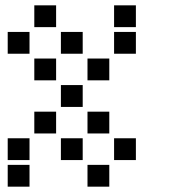

<svg xmlns="http://www.w3.org/2000/svg" viewBox="-20 -711 640 722"><path d="M110 -691Q109 -691 109 -691Q109 -691 109 -690V-610Q109 -609 109 -609Q109 -609 110 -609H190Q191 -609 191 -609Q191 -609 191 -610V-690Q191 -691 191 -691Q191 -691 190 -691ZM410 -691Q409 -691 409 -691Q409 -691 409 -690V-610Q409 -609 409 -609Q409 -609 410 -609H490Q491 -609 491 -609Q491 -609 491 -610V-690Q491 -691 491 -691Q491 -691 490 -691ZM10 -591Q9 -591 9 -591Q9 -591 9 -590V-510Q9 -509 9 -509Q9 -509 10 -509H90Q91 -509 91 -509Q91 -509 91 -510V-590Q91 -591 91 -591Q91 -591 90 -591ZM210 -591Q209 -591 209 -591Q209 -591 209 -590V-510Q209 -509 209 -509Q209 -509 210 -509H290Q291 -509 291 -509Q291 -509 291 -510V-590Q291 -591 291 -591Q291 -591 290 -591ZM410 -591Q409 -591 409 -591Q409 -591 409 -590V-510Q409 -509 409 -509Q409 -509 410 -509H490Q491 -509 491 -509Q491 -509 491 -510V-590Q491 -591 491 -591Q491 -591 490 -591ZM110 -491Q109 -491 109 -491Q109 -491 109 -490V-410Q109 -409 109 -409Q109 -409 110 -409H190Q191 -409 191 -409Q191 -409 191 -410V-490Q191 -491 191 -491Q191 -491 190 -491ZM310 -491Q309 -491 309 -491Q309 -491 309 -490V-410Q309 -409 309 -409Q309 -409 310 -409H390Q391 -409 391 -409Q391 -409 391 -410V-490Q391 -491 391 -491Q391 -491 390 -491ZM210 -391Q209 -391 209 -391Q209 -391 209 -390V-310Q209 -309 209 -309Q209 -309 210 -309H290Q291 -309 291 -309Q291 -309 291 -310V-390Q291 -391 291 -391Q291 -391 290 -391ZM110 -291Q109 -291 109 -291Q109 -291 109 -290V-210Q109 -209 109 -209Q109 -209 110 -209H190Q191 -209 191 -209Q191 -209 191 -210V-290Q191 -291 191 -291Q191 -291 190 -291ZM310 -291Q309 -291 309 -291Q309 -291 309 -290V-210Q309 -209 309 -209Q309 -209 310 -209H390Q391 -209 391 -209Q391 -209 391 -210V-290Q391 -291 391 -291Q391 -291 390 -291ZM10 -191Q9 -191 9 -191Q9 -191 9 -190V-110Q9 -109 9 -109Q9 -109 10 -109H90Q91 -109 91 -109Q91 -109 91 -110V-190Q91 -191 91 -191Q91 -191 90 -191ZM210 -191Q209 -191 209 -191Q209 -191 209 -190V-110Q209 -109 209 -109Q209 -109 210 -109H290Q291 -109 291 -109Q291 -109 291 -110V-190Q291 -191 291 -191Q291 -191 290 -191ZM410 -191Q409 -191 409 -191Q409 -191 409 -190V-110Q409 -109 409 -109Q409 -109 410 -109H490Q491 -109 491 -109Q491 -109 491 -110V-190Q491 -191 491 -191Q491 -191 490 -191ZM10 -91Q9 -91 9 -91Q9 -91 9 -90V-10Q9 -9 9 -9Q9 -9 10 -9H90Q91 -9 91 -9Q91 -9 91 -10V-90Q91 -91 91 -91Q91 -91 90 -91ZM310 -91Q309 -91 309 -91Q309 -91 309 -90V-10Q309 -9 309 -9Q309 -9 310 -9H390Q391 -9 391 -9Q391 -9 391 -10V-90Q391 -91 391 -91Q391 -91 390 -91Z"/></svg>

Font: Doto ExtraBold
Style: Regular
Weight: 800
Monospace: yes
Version: Version 1.000